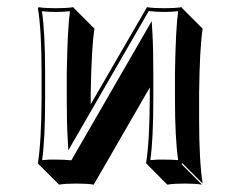

<svg xmlns="http://www.w3.org/2000/svg" viewBox="-20 -452 673 532"><path d="M95.2 -250Q95.2 -369.1 85 -429.2L86.9 -432.1Q105 -429.2 134.8 -429.2Q164.6 -429.2 183.1 -432.1L185.1 -429.2L241.7 -372.6Q233.4 -318.8 231.4 -193.4V-163.1L387.2 -432.1Q405.3 -429.2 435.1 -429.2Q464.4 -429.2 482.9 -432.1L484.9 -429.2L541.5 -372.6Q533.2 -318.8 531.7 -193.4V-122.6Q531.7 -6.3 541.5 56.6L484.9 0L482.9 2.9L539.6 59.6Q521.5 56.6 491.7 56.6Q462.4 56.6 443.4 59.6L387.2 2.9L384.8 0Q394.5 -61 395 -179.2V-209.5L239.7 59.6Q221.7 56.6 191.4 56.6Q161.6 56.6 143.6 59.6L86.9 2.9L85 0Q94.7 -61 95.2 -179.2ZM105 -250V-179.2Q105 -65.4 96.7 -8.3Q116.2 -10.3 134.8 -9.8Q157.2 -9.8 177.7 -7.8L400.4 -393.6L402.3 -360.4Q404.8 -319.3 404.8 -250V-179.2Q404.8 -65.4 396.5 -8.3Q416 -10.3 435.1 -9.8Q454.6 -9.8 473.6 -8.3Q464.8 -69.3 464.8 -179.2V-250Q466.8 -371.6 473.6 -420.9Q454.1 -418.9 435.1 -418.9Q412.1 -418.9 392.1 -421.4L169.4 -35.6L167.5 -68.4Q165 -107.9 165 -179.2V-250Q167 -371.6 173.8 -420.9Q154.3 -418.9 134.8 -418.9Q115.2 -418.9 96.2 -420.9Q105 -361.8 105 -250Z"/></svg>

Font: Linux Biolinum Shadow O
Style: Regular
Weight: 400
Designer: Philipp H. Poll
Foundry: Philipp H. Poll
Version: Version 1.0.4